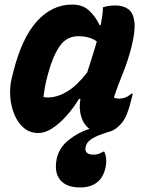

<svg xmlns="http://www.w3.org/2000/svg" viewBox="-20 -572 640 843"><path d="M297 -552Q344 -552 372.5 -524.5Q401 -497 417 -462H422Q426 -482 429 -503Q432 -524 432 -540Q456 -548 487 -548Q521 -548 543 -532Q565 -516 570 -477Q575 -438 558 -369Q542 -305 519 -249Q496 -193 480 -144Q489 -139 503 -139Q516 -139 529 -143.5Q542 -148 557 -161H563Q562 -154 559.5 -146Q557 -138 555 -129Q548 -98 537 -71Q526 -44 512 -29Q499 -14 485 -5Q471 4 454 8Q444 11 430 16Q393 29 376 42.5Q359 56 356 73Q349 107 391 107Q402 107 412 104Q422 101 432 94H438Q452 125 443 165Q433 209 404.5 230Q376 251 332 251Q273 251 245.5 219.5Q218 188 228 130Q237 79 280 44Q323 9 373 -6Q347 -25 336.5 -60Q326 -95 333 -138H327Q302 -97 271.5 -63Q241 -29 209.5 -8.5Q178 12 149 12Q111 12 84.5 -10.5Q58 -33 43 -69.5Q28 -106 25 -147.5Q22 -189 31 -227L38 -255Q76 -406 142.5 -479Q209 -552 297 -552ZM171 -146Q176 -145 180.5 -144.5Q185 -144 189 -144Q232 -144 275.5 -170.5Q319 -197 363 -254Q373 -287 384 -320.5Q395 -354 405 -390Q374 -413 324 -413Q273 -413 243 -370.5Q213 -328 193 -255L188 -237Q181 -211 177 -188Q173 -165 171 -146Z"/></svg>

Font: Recursive Sn Csl St XBd
Style: Italic
Weight: 800
Italic angle: -15°
Version: Version 1.079;hotconv 1.0.112;makeotfexe 2.5.65598; ttfautoh